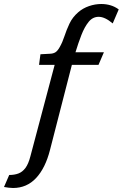

<svg xmlns="http://www.w3.org/2000/svg" viewBox="-131 -717 613 959"><path d="M375 -697Q399 -697 421 -690.5Q443 -684 462 -670L432 -600Q393 -633 362 -633Q332 -633 311.5 -607.5Q291 -582 275.5 -542Q260 -502 246 -456H388L361 -393H228L119 31Q96 122 49.5 172Q3 222 -66 222Q-76 222 -87.5 220.5Q-99 219 -111 217L-85 157Q-59 157 -39 149.5Q-19 142 -4 122Q11 102 21 63L142 -393H64L71 -446Q101 -448 118 -448.5Q135 -449 146 -456Q157 -463 168 -483Q181 -506 191 -536.5Q201 -567 216 -599Q231 -631 260 -656Q283 -676 313.5 -686.5Q344 -697 375 -697Z"/></svg>

Font: Rosario
Style: Italic
Weight: 400
Italic angle: -8.05°
Designer: Hector Gatti
Foundry: Omnibus Type
Version: Version 1.201